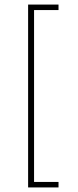

<svg xmlns="http://www.w3.org/2000/svg" viewBox="-20 -770 342 840"><path d="M103 -750H236V-726H129V26H236V50H103Z"/></svg>

Font: Haskoy Thin
Style: Regular
Weight: 100
Designer: Ertekin Erdin
Foundry: Ertekin Erdin
Version: Version 2.000; ttfautohint (v1.8.4.7-5d5b)